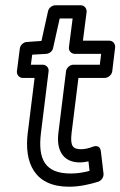

<svg xmlns="http://www.w3.org/2000/svg" viewBox="-20 -670 456 727"><path d="M135 -166 164 -400C166 -415 153 -425 142 -425H97L102 -463L155 -466C168 -467 179 -477 181 -488L206 -600H255L241 -491C239 -476 252 -466 263 -466H363L358 -425H258C243 -425 231 -411 230 -400L201 -166C193 -101 219 -55 282 -55C293 -55 305 -57 315 -59L319 -23C296 -17 274 -13 248 -13C150 -13 123 -67 135 -166ZM85 -166C71 -53 111 37 241 37C284 37 323 27 352 18C364 14 373 1 372 -12L362 -97C359 -123 337 -117 330 -114C319 -109 300 -105 288 -105C257 -105 245 -115 251 -166L277 -375H377C388 -375 403 -385 405 -400L416 -491C417 -502 409 -516 394 -516H294L308 -625C309 -636 301 -650 286 -650H190C178 -650 165 -641 162 -628L137 -515L81 -511C69 -510 57 -500 55 -486L44 -400C43 -389 51 -375 66 -375H111Z"/></svg>

Font: Falling Sky
Style: OuObl
Weight: 400
Designer: Paul D. Hunt
Foundry: Adobe Systems Incorporated
Version: Version 1.02